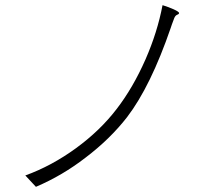

<svg xmlns="http://www.w3.org/2000/svg" viewBox="-20 -733 780 743"><path d="M119 -10 78 -54Q180 -91 274 -159.5Q368 -228 432 -312Q495 -394 543 -503Q589 -608 609 -713Q632 -706 652 -697Q674 -687 673 -682Q672 -678 666 -676Q658 -673 654 -662Q651 -654 645 -638Q642 -630 641 -626Q563 -399 472 -280Q406 -195 311 -123Q222 -54 119 -10Z"/></svg>

Font: GenSekiGothic TW L
Style: Regular
Weight: 300
Version: Version 1.501;PS 1;hotconv 16.6.51;makeotf.lib2.5.65220